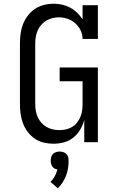

<svg xmlns="http://www.w3.org/2000/svg" viewBox="-20 -763 640 1030"><path d="M267 8Q241 8 215 2Q189 -4 167 -19Q145 -34 129 -55Q113 -76 103.5 -101Q94 -126 90.5 -152Q87 -178 87 -205V-530Q87 -557 90.5 -583Q94 -609 103.5 -633.5Q113 -658 129.5 -679.5Q146 -701 168 -715.5Q190 -730 215.5 -736.5Q241 -743 268 -743Q291 -743 313.5 -738Q336 -733 356.5 -722Q377 -711 393.5 -695Q410 -679 423 -659V-735H505V-554H423Q423 -578 412.5 -600Q402 -622 384 -638Q366 -654 343 -662Q320 -670 296 -670Q278 -670 260.5 -665.5Q243 -661 228 -652Q213 -643 201 -629.5Q189 -616 182 -599.5Q175 -583 172 -565.5Q169 -548 169 -530V-205Q169 -187 172 -169Q175 -151 182.5 -134.5Q190 -118 202 -104.5Q214 -91 229.5 -82Q245 -73 263 -69Q281 -65 299 -65Q317 -65 334.5 -69Q352 -73 367 -82Q382 -91 393 -105Q404 -119 411 -135.5Q418 -152 420.5 -169.5Q423 -187 423 -205V-327H300V-401H505V0H432V-120Q425 -93 410.5 -68Q396 -43 373.5 -25Q351 -7 323.5 0.5Q296 8 267 8ZM290 247 251 213Q265 199 274 182Q283 165 288 146Q280 145 272.5 141Q265 137 260.5 130Q256 123 254 115Q252 107 252 99Q252 89 254.5 79.5Q257 70 264 63Q271 56 280.5 53Q290 50 300 50Q310 50 319.5 53Q329 56 336 63Q343 70 345.5 79.5Q348 89 348 99Q348 119 345 139.5Q342 160 334.5 179Q327 198 316 215.5Q305 233 290 247Z"/></svg>

Font: Iosevka Plex Etoile
Style: Regular
Weight: 400
Designer: Belleve Invis
Foundry: Belleve Invis
Version: Version 25.1.1; ttfautohint (v1.8.4)